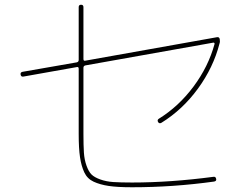

<svg xmlns="http://www.w3.org/2000/svg" viewBox="-20 -790 1040 810"><path d="M79 -467Q69 -465 67 -475Q65 -485 75 -487L304 -527Q312 -529 312 -537V-760Q312 -770 322 -770Q332 -770 332 -760V-541Q332 -532 340 -534L895 -633Q905 -635 907 -625Q909 -614 906 -606Q880 -505 815 -416Q750 -327 661 -272Q652 -267 647 -275Q642 -284 650 -289Q734 -341 796.5 -425Q859 -509 885 -604Q886 -607 884 -609Q882 -611 879 -610L340 -514Q332 -512 332 -504V-225Q332 -176 334 -146Q336 -116 345 -91Q354 -66 366 -54Q378 -42 403 -33Q428 -24 458 -22Q488 -20 537 -20Q698 -20 880 -44Q890 -46 892 -35Q894 -26 883 -24Q710 0 537 0Q476 0 439 -5.5Q402 -11 375 -23.5Q348 -36 335.5 -63Q323 -90 317.5 -127Q312 -164 312 -225V-500Q312 -509 304 -507Z"/></svg>

Font: Rounded Mplus 1c Thin
Style: Regular
Weight: 250
Version: Version 1.059.20150529